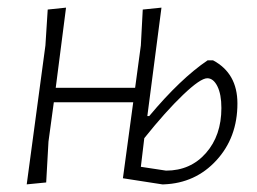

<svg xmlns="http://www.w3.org/2000/svg" viewBox="-20 -479 674 503"><path d="M302 -12 329 -211H121L107 -108L101 -1L50 4L99 -360L105 -454L153 -459L126 -249H334L349 -360L354 -454L403 -459L366 -175H371Q453 -273 524 -321H538Q602 -287 602 -208Q602 -119 547 -59Q492 1 409 4H405ZM523 -274Q505 -274 459.5 -230.5Q414 -187 358 -117L349 -42L415 -32Q479 -32 519.5 -78Q560 -124 560 -196Q560 -232 549.5 -253Q539 -274 523 -274Z"/></svg>

Font: Alegreya Sans SC Light
Style: Italic
Weight: 300
Italic angle: -7°
Designer: Juan Pablo del Peral
Foundry: Huerta Tipografica
Version: Version 2.007